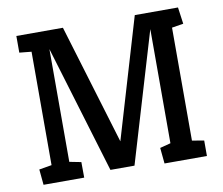

<svg xmlns="http://www.w3.org/2000/svg" viewBox="-77 -784 1018 877"><g transform="rotate(-10 432.5 -345.5)"><path d="M56.2 0 49.3 -72.2 107.8 -82.1V-608.1L51.9 -613.7V-691H267.9L436.2 -134.7L601.2 -691H801.6L812.3 -613.7L758.8 -605V-81.1L814 -71.8V0H617.3L610.2 -73.3L659.9 -86.3V-615.6L480.5 -14H368.9L190.2 -605.7V-82.8L244.3 -72.2L244.8 0Z"/></g></svg>

Font: Kreon Light
Style: Regular
Weight: 300
Designer: Julia Petretta
Foundry: Julia Petretta and Eli Heuer
Version: Version 2.002